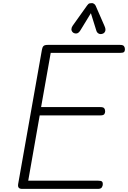

<svg xmlns="http://www.w3.org/2000/svg" viewBox="-20 -1218 826 1238"><path d="M123.5 0Q106.5 0 100.5 -8Q94.5 -16 97 -31L250 -895.5Q252.5 -912 259.5 -920.2Q266.5 -928.5 287 -928.5H754.5Q773.5 -928.5 779.5 -920.2Q785.5 -912 785.5 -900.5Q785.5 -888.5 779.8 -882.8Q774 -877 754.5 -877H307L245 -527.5H627Q646 -527.5 652 -520Q658 -512.5 658 -500Q658 -488.5 652 -481.2Q646 -474 627 -474H236L162 -53H611.5Q631 -53 637 -47.8Q643 -42.5 643 -31.5Q643 -19.5 636.5 -9.8Q630 0 611.5 0ZM641.5 -1000.5Q627.5 -995.5 616.2 -1001.5Q605 -1007.5 601 -1021L566 -1133L498.5 -1022.5Q486.5 -1003 472.8 -1002.2Q459 -1001.5 450.5 -1008.5Q440 -1018 440.5 -1029.8Q441 -1041.5 448.5 -1052L541.5 -1182.5Q550 -1195 558.2 -1196.5Q566.5 -1198 574 -1198Q578.5 -1198 586 -1193.5Q593.5 -1189 597 -1180.5L653.5 -1051Q663.5 -1029 658.2 -1016.5Q653 -1004 641.5 -1000.5Z"/></svg>

Font: Edu VIC WA NT Hand Pre
Style: Regular
Weight: 400
Designer: Tina and Corey Anderson, Eben Sorkin, Mirko Velimirovic
Foundry: Google for Education
Version: Version 1.000